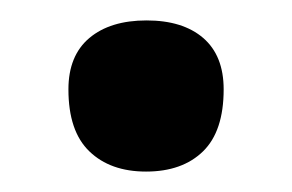

<svg xmlns="http://www.w3.org/2000/svg" viewBox="-20 -156 286 188"><path d="M123 12Q88 12 67.5 -7.8Q47 -27.5 47 -68.5Q47 -101.5 67.5 -118.8Q88 -136 123.5 -136Q159 -136 179 -118.8Q199 -101.5 199 -68.5Q199 -27.5 178.8 -7.8Q158.5 12 123 12Z"/></svg>

Font: Commissioner Flair Medium
Style: Regular
Weight: 500
Designer: Kostas Bartsokas
Foundry: Kostas Bartsokas
Version: Version 1.000; ttfautohint (v1.8.3)